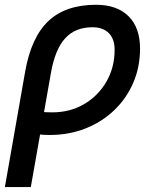

<svg xmlns="http://www.w3.org/2000/svg" viewBox="-25 -547 631 792"><path d="M371.1 -527.3Q457.5 -527.3 505.1 -480.2Q552.7 -433.1 552.7 -346.7Q552.7 -270.5 524.7 -205.6Q496.6 -140.6 446 -92.3Q395.5 -43.9 327.6 -17.1Q259.8 9.8 179.7 9.8Q155.3 9.8 131.1 7.1Q106.9 4.4 82.5 -0.5L101.6 -95.7Q128.4 -83.5 190.4 -83.5Q263.7 -83.5 321.8 -117.4Q379.9 -151.4 413.8 -210Q447.8 -268.6 447.8 -341.8Q447.8 -386.2 423.8 -410.4Q399.9 -434.6 356.4 -434.6Q285.2 -434.6 243.7 -388.9Q202.1 -343.3 185.1 -246.1L102.1 224.6H-4.9L78.6 -250.5Q103.5 -393.1 174.6 -460.2Q245.6 -527.3 371.1 -527.3Z"/></svg>

Font: Cascadia Code
Style: Italic
Weight: 400
Italic angle: -10°
Designer: Aaron Bell
Foundry: Saja Typeworks
Version: Version 2407.024